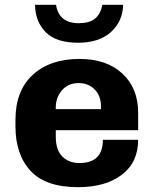

<svg xmlns="http://www.w3.org/2000/svg" viewBox="-20 -765 640 795"><path d="M303 10Q169 10 106.5 -57.5Q44 -125 44 -242V-269Q44 -389 115.5 -455Q187 -521 309 -521Q421 -521 486.5 -460.5Q552 -400 552 -298V-226H211V-199Q211 -144 238 -117Q265 -90 309 -90Q406 -90 406 -186H552Q552 -93 484.5 -41.5Q417 10 303 10ZM211 -313H398V-326Q398 -368 372 -394.5Q346 -421 306 -421Q262 -421 236.5 -391Q211 -361 211 -321ZM303 -588Q212 -588 169 -632Q126 -676 125 -745H212Q224 -669 306 -669Q350 -669 373 -687.5Q396 -706 404 -745H490Q488 -676 439 -632Q390 -588 303 -588Z"/></svg>

Font: Chivo Mono
Style: Bold
Weight: 700
Monospace: yes
Designer: Hector Gatti
Foundry: Omnibus-Type
Version: Version 1.008; ttfautohint (v1.8.4.7-5d5b)